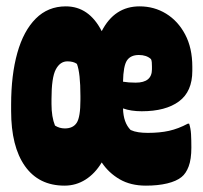

<svg xmlns="http://www.w3.org/2000/svg" viewBox="-20 -572 640 604"><path d="M187 -552Q260 -552 300 -474Q340 -552 419 -552Q465 -552 502.5 -529Q540 -506 562.5 -463.5Q585 -421 585 -362V-349Q585 -284 543 -253Q501 -222 426 -222Q392 -222 367 -231Q368 -186 391 -163Q402 -158 415.5 -156Q429 -154 445 -154Q483 -154 512 -160.5Q541 -167 571 -183H575Q580 -168 581 -149.5Q582 -131 582 -108Q582 -71 573.5 -48.5Q565 -26 551 -15Q535 -2 506 5Q477 12 439 12Q391 12 356.5 -8Q322 -28 300 -61Q279 -26 249 -7Q219 12 183 12Q102 12 58.5 -49.5Q15 -111 15 -223V-243Q15 -336 34.5 -405.5Q54 -475 92.5 -513.5Q131 -552 187 -552ZM417 -399Q391 -399 379.5 -382Q368 -365 367 -315Q384 -312 407 -312Q458 -312 458 -354V-363Q458 -370 457.5 -376Q457 -382 455 -386Q441 -399 417 -399ZM142 -245Q142 -204 153 -177Q167 -168 184 -168Q210 -168 221.5 -186Q233 -204 233 -258V-270Q233 -342 222 -371Q211 -379 192 -379Q169 -379 155.5 -353.5Q142 -328 142 -260Z"/></svg>

Font: Recursive Mn Csl St Blk
Style: Regular
Weight: 900
Monospace: yes
Version: Version 1.079;hotconv 1.0.112;makeotfexe 2.5.65598; ttfautoh